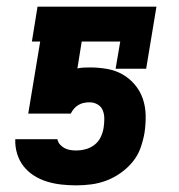

<svg xmlns="http://www.w3.org/2000/svg" viewBox="-20 -550 540 578"><path d="M209 8Q187 8 164.5 5.5Q142 3 121 -3.5Q100 -10 82 -21.5Q64 -33 51 -49.5Q38 -66 31.5 -87.5Q25 -109 26 -131H153V-130Q155 -121 161 -114.5Q167 -108 174.5 -104Q182 -100 191 -98.5Q200 -97 209 -97Q224 -97 238.5 -101Q253 -105 265 -114.5Q277 -124 283.5 -138Q290 -152 292 -166Q294 -179 294 -192.5Q294 -206 289.5 -217.5Q285 -229 274 -235.5Q263 -242 250 -242Q242 -242 233.5 -240.5Q225 -239 217 -234.5Q209 -230 203 -223Q197 -216 193 -208H65L101 -425H76L93 -530H451L420 -343H328L342 -425H226L213 -344Q222 -346 231.5 -346.5Q241 -347 250 -347Q277 -347 302.5 -342.5Q328 -338 349 -326Q370 -314 386 -295Q402 -276 410 -252.5Q418 -229 418.5 -202.5Q419 -176 415 -150Q411 -127 403 -104.5Q395 -82 379.5 -63Q364 -44 343.5 -29.5Q323 -15 300.5 -6.5Q278 2 255 5Q232 8 209 8Z"/></svg>

Font: Iosevka Slab Extrabold Oblique
Style: Regular
Weight: 800
Italic angle: -9°
Monospace: yes
Designer: Belleve Invis
Foundry: Belleve Invis
Version: Version 11.1.1; ttfautohint (v1.8.3)